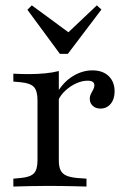

<svg xmlns="http://www.w3.org/2000/svg" viewBox="-20 -685 470 705"><path d="M157.3 -2.4Q119.4 -2.4 89.9 -1.6Q60.5 -0.8 29 0V-29L56.5 -31.5Q91.1 -34.7 104.4 -48.4Q117.7 -62.1 117.7 -96V-206.5H196V-96Q196 -73.4 202.4 -60.1Q208.9 -46.8 223.4 -40.3Q237.9 -33.9 262.9 -31.5L297.6 -29V0Q275 -0.8 252.8 -1.2Q230.6 -1.6 207.7 -2Q184.7 -2.4 157.3 -2.4ZM117.7 -206.5V-316.9Q117.7 -351.6 104.4 -365.7Q91.1 -379.8 55.6 -383.1L29 -385.5V-414.5Q45.2 -413.7 58.1 -413.3Q71 -412.9 84.7 -412.9Q117.7 -412.9 146 -415.7Q174.2 -418.5 196 -424.2V-414.5V-206.5ZM348.4 -286.3Q331.5 -286.3 320.6 -296.4Q309.7 -306.5 309.7 -321.8Q309.7 -332.3 314.1 -340.7Q318.5 -349.2 322.6 -356.9Q326.6 -364.5 326.6 -371.8Q326.6 -388.7 301.6 -388.7Q281.5 -388.7 260.1 -379Q238.7 -369.4 220.6 -352.8Q202.4 -336.3 193.5 -316.1L191.1 -346.8Q213.7 -384.7 248 -405.6Q282.3 -426.6 319.4 -426.6Q357.3 -426.6 379 -405.6Q400.8 -384.7 400.8 -349.2Q400.8 -321 386.3 -303.6Q371.8 -286.3 348.4 -286.3ZM335.5 -665.3 352.4 -650 229 -487.1H200L80.6 -649.2L96.8 -665.3L251.6 -551.6L212.1 -548.4Z"/></svg>

Font: Playfair 5pt SemiExpanded Light
Style: Regular
Weight: 400
Version: Version 2.203